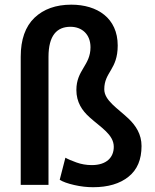

<svg xmlns="http://www.w3.org/2000/svg" viewBox="-20 -780 655 810"><path d="M184.6 -539.6C184.6 -630.9 220.2 -667 277.3 -667C325.7 -667 361.8 -635.3 361.8 -580.6C361.8 -503.9 302.2 -484.9 302.2 -400.4C302.2 -349.1 326.2 -313.5 357.9 -285.2C404.8 -242.7 460 -212.4 460 -160.6C460 -116.2 429.7 -83.5 367.2 -83.5C344.2 -83.5 322.3 -87.4 302.2 -94.7C282.2 -102.1 266.6 -108.4 255.9 -114.7L231.9 -21.5C245.1 -13.2 265.1 -5.9 293 0.5C320.3 6.8 346.7 9.8 372.6 9.8C435.5 9.8 485.8 -4.9 522.5 -34.7C559.1 -64 577.1 -106.9 577.1 -164.1C577.1 -213.4 553.2 -250 522 -279.8C475.6 -323.7 419.9 -356.4 419.9 -403.3C419.9 -476.6 476.6 -485.8 476.6 -587.9C476.6 -703.6 390.6 -760.3 280.8 -760.3C215.8 -760.3 164.1 -741.7 125.5 -705.1C86.9 -668 67.4 -613.3 67.4 -540.5V0H184.6Z"/></svg>

Font: Vazirmatn Medium
Style: Regular
Weight: 500
Designer: Saber Rastikerdar
Foundry: Saber Rastikerdar
Version: Version 33.003